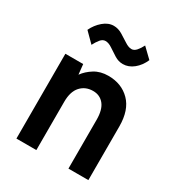

<svg xmlns="http://www.w3.org/2000/svg" viewBox="-172 -831 874 943"><g transform="rotate(30 265.5 -359.5)"><path d="M61 0V-481H162L168 -424Q188 -452 221 -472.5Q254 -493 299 -493Q374 -493 421.5 -445Q469 -397 469 -304V0H356V-277Q356 -334 333 -362.5Q310 -391 271 -391Q228 -391 201 -361.5Q174 -332 174 -274V0ZM150 -583 96 -637Q112 -671 140 -695Q168 -719 199 -719Q224 -719 247.5 -705Q271 -691 292 -677Q313 -663 330 -663Q345 -663 357.5 -677.5Q370 -692 380 -712L434 -660Q418 -623 390 -600.5Q362 -578 330 -578Q305 -578 282.5 -592Q260 -606 239.5 -620Q219 -634 201 -634Q185 -634 172.5 -618.5Q160 -603 150 -583Z"/></g></svg>

Font: Zen Kaku Gothic New
Style: Bold
Weight: 700
Designer: Yoshimichi Ohira
Foundry: Positype
Version: Version 1.002